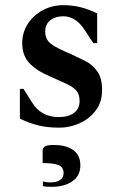

<svg xmlns="http://www.w3.org/2000/svg" viewBox="-20 -484 475 743"><path d="M211 10Q162 10 127 1Q92 -8 57 -25V-140H71L105 -86Q140 -31 207 -31Q246 -31 267 -47.5Q288 -64 288 -93Q288 -118 276 -132.5Q264 -147 238.5 -159Q213 -171 174 -188Q120 -211 93 -240.5Q66 -270 66 -317Q66 -358 87.5 -391.5Q109 -425 145.5 -444.5Q182 -464 225 -464Q260 -464 292 -456Q324 -448 356 -432V-317H341L309 -366Q274 -421 225 -421Q194 -421 174.5 -405.5Q155 -390 155 -361Q155 -332 176.5 -315Q198 -298 254 -275Q282 -262 310 -248Q338 -234 356.5 -208Q375 -182 375 -135Q375 -89 350.5 -56.5Q326 -24 288 -7Q250 10 211 10ZM180 239Q172 239 162.5 238.5Q153 238 146 236V218Q153 220 160.5 221Q168 222 173 222Q198 222 212 213Q226 204 226 186Q226 163 206.5 155Q187 147 145 147V98Q145 89 153.5 83Q162 77 186 77Q238 77 264.5 97.5Q291 118 291 156Q291 196 260 217.5Q229 239 180 239Z"/></svg>

Font: Spectral SemiBold
Style: Regular
Weight: 600
Designer: Jean-Baptiste Levee
Foundry: Production Type
Version: Version 2.001